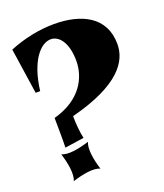

<svg xmlns="http://www.w3.org/2000/svg" viewBox="-142 -829 820 961"><g transform="rotate(-20 268.5 -348.5)"><path d="M20 -686 56 -443H80C99 -597 163 -669 218 -669C263 -669 302 -619 302 -524C302 -436 252 -333 102 -292C102 -264 104 -162 102 -134L204 -149C196 -181 192 -233 192 -269C458 -337 524 -442 524 -532C524 -679 404 -735 259 -735C180 -735 95 -717 20 -686ZM231 25C214 -29 203 -90 218 -123C164 -106 103 -94 71 -110C88 -56 99 5 84 38C138 21 199 9 231 25Z"/></g></svg>

Font: Sinistre Bold
Style: Regular
Weight: 900
Designer: Jules Durand
Foundry: Collletttivo
Version: Version 69.420;Glyphs 3.2 (3217)